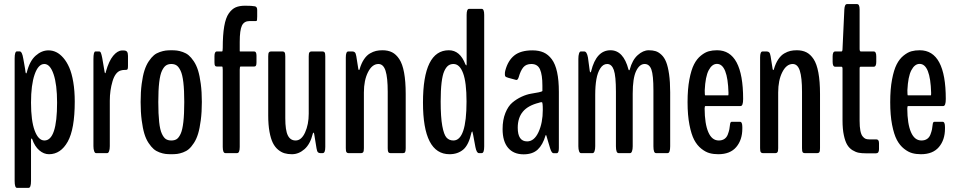

<svg xmlns="http://www.w3.org/2000/svg" viewBox="-20 -740 4623 928"><path d="M62 168Q50.8 168 50.8 134.3V-457.5Q50.8 -491.7 62 -491.7H74.7Q86.9 -491.7 92.3 -457.5Q92.8 -455.1 95.7 -439.2Q98.6 -423.3 101.1 -408.2Q103.5 -393.1 103.5 -390.6Q104.5 -385.3 106.4 -385.3Q107.9 -385.3 109.4 -389.6Q123 -444.8 152.1 -470.7Q181.2 -496.6 214.4 -496.6Q233.9 -496.6 251.7 -488Q269.5 -479.5 286.1 -460.4Q302.7 -441.4 314.9 -413.3Q327.1 -385.3 334.2 -343Q341.3 -300.8 341.3 -249Q341.3 -116.2 307.4 -55.4Q273.4 5.4 216.8 5.4Q191.9 5.4 169.9 -13.4Q147.9 -32.2 135.7 -67.4Q134.8 -70.3 132.8 -70.3Q129.9 -70.3 129.9 -64V134.3Q129.9 168 118.2 168ZM194.8 -61Q255.9 -61 255.9 -244.1Q255.9 -331.5 239 -381.1Q222.2 -430.7 194.3 -430.7Q165 -430.7 147.5 -380.4Q129.9 -330.1 129.9 -244.1Q129.9 -156.2 147.7 -108.6Q165.5 -61 194.8 -61Z M443.8 0Q438.5 0 435.1 -9.3Q431.6 -18.6 431.6 -33.7V-453.6Q431.6 -491.2 440.9 -491.2H459.5Q464.8 -491.2 467.8 -484.1Q470.7 -477.1 474.1 -460L485.4 -393.6Q486.3 -386.2 488.8 -386.2Q490.7 -386.2 491.7 -393.6Q506.3 -445.3 526.9 -470.2Q547.4 -495.1 569.3 -496.1H577.1Q589.8 -496.1 594.2 -489.7Q598.6 -483.4 598.6 -469.7V-420.9Q598.6 -409.2 596.7 -405.8Q594.7 -402.3 589.8 -402.3Q571.3 -402.3 564 -399.4Q537.1 -391.6 523.9 -347.2Q510.7 -302.7 510.7 -253.4V-33.7Q510.7 -18.6 507.3 -9.3Q503.9 0 498.5 0Z M870.6 -247.1Q870.6 -304.2 866.2 -341.8Q861.8 -379.4 852.8 -398.2Q843.8 -417 833.5 -423.8Q823.2 -430.7 808.1 -430.7Q793 -430.7 782.5 -423.8Q772 -417 762.9 -398.2Q753.9 -379.4 749.5 -342Q745.1 -304.7 745.1 -247.1Q745.1 -188.5 749.3 -150.4Q753.4 -112.3 762.5 -93.3Q771.5 -74.2 782 -67.6Q792.5 -61 808.1 -61Q823.7 -61 834 -67.6Q844.2 -74.2 853 -93Q861.8 -111.8 866.2 -150.1Q870.6 -188.5 870.6 -247.1ZM836.4 3.9Q824.2 5.4 808.1 5.4Q792 5.4 779.5 3.9Q767.1 2.4 751 -3.4Q734.9 -9.3 722.9 -19.5Q710.9 -29.8 698.2 -48.8Q685.5 -67.9 677.7 -93.8Q669.9 -119.6 664.8 -158.9Q659.7 -198.2 659.7 -247.1Q659.7 -295.9 664.8 -334.7Q669.9 -373.5 678.2 -399.4Q686.5 -425.3 699.2 -444.1Q711.9 -462.9 723.9 -472.9Q735.8 -482.9 752.2 -488.5Q768.6 -494.1 780.5 -495.6Q792.5 -497.1 808.1 -497.1Q823.7 -497.1 835.7 -495.6Q847.7 -494.1 863.8 -488.5Q879.9 -482.9 891.8 -472.9Q903.8 -462.9 916.5 -444.1Q929.2 -425.3 937.3 -399.4Q945.3 -373.5 950.4 -334.7Q955.6 -295.9 955.6 -247.1Q955.6 -198.2 950.4 -158.9Q945.3 -119.6 937.5 -93.8Q929.7 -67.9 917.2 -48.8Q904.8 -29.8 892.8 -19.5Q880.9 -9.3 864.7 -3.4Q848.6 2.4 836.4 3.9Z M1069.3 0Q1056.6 0 1056.6 -29.8V-402.8Q1056.6 -418.5 1053.2 -418.5H1027.8Q1022 -418.5 1019.3 -422.4Q1016.6 -426.3 1016.6 -438.5V-468.3Q1016.6 -491.2 1027.8 -491.2H1053.2Q1056.6 -491.2 1056.6 -508.3Q1056.6 -571.3 1063.7 -612.5Q1070.8 -653.8 1085.9 -675.3Q1101.1 -696.8 1119.4 -704.6Q1137.7 -712.4 1164.6 -712.4Q1198.2 -712.4 1211.9 -709.5Q1223.1 -707.5 1223.1 -691.9V-660.2Q1223.1 -646.5 1222.2 -642.3Q1221.2 -638.2 1216.8 -638.2H1186Q1160.2 -638.2 1149.4 -616.5Q1138.7 -594.7 1138.7 -537.1V-494.1Q1138.7 -491.2 1140.1 -491.2H1209Q1219.7 -491.2 1219.7 -470.7V-438.5Q1219.7 -426.8 1217 -422.6Q1214.4 -418.5 1209 -418.5H1142.6Q1138.7 -418.5 1138.7 -402.8V-29.8Q1138.7 0 1126 0Z M1391.1 5.4Q1371.1 5.4 1355.2 0.7Q1339.4 -3.9 1324.2 -16.4Q1309.1 -28.8 1298.8 -49.3Q1288.6 -69.8 1282.5 -103.3Q1276.4 -136.7 1276.4 -181.6V-467.3Q1276.4 -481.9 1279.5 -486.6Q1282.7 -491.2 1289.1 -491.2H1346.7Q1352.5 -491.2 1355.7 -486.6Q1358.9 -481.9 1358.9 -467.3V-168.5Q1358.9 -110.4 1371.1 -85.7Q1383.3 -61 1408.7 -61Q1437 -61 1454.6 -99.9Q1472.2 -138.7 1472.2 -190.4V-467.3Q1472.2 -481.9 1475.3 -486.6Q1478.5 -491.2 1484.9 -491.2H1539.6Q1545.9 -491.2 1549.1 -486.6Q1552.2 -481.9 1552.2 -467.3V-29.8Q1552.2 0 1540 0H1527.3Q1520.5 0 1516.4 -4.4Q1512.2 -8.8 1509.8 -23.4L1498.5 -92.8Q1497.1 -99.1 1495.1 -99.1Q1493.2 -99.1 1491.7 -93.3Q1479.5 -43.5 1451.7 -19Q1423.8 5.4 1391.1 5.4Z M1663.6 0Q1657.7 0 1654.5 -4.6Q1651.4 -9.3 1651.4 -23.9V-461.9Q1651.4 -491.2 1663.1 -491.2H1684.1Q1690.9 -491.2 1695.3 -486.8Q1699.7 -482.4 1702.1 -468.3L1711.9 -406.7Q1712.9 -401.4 1715.3 -401.4Q1717.3 -401.4 1718.3 -406.2Q1726.6 -434.6 1739.5 -453.6Q1752.4 -472.7 1768.1 -481.7Q1783.7 -490.7 1797.6 -493.9Q1811.5 -497.1 1828.6 -497.1Q1855.5 -497.1 1875 -487.3Q1894.5 -477.5 1909.9 -454.3Q1925.3 -431.2 1933.1 -388.9Q1940.9 -346.7 1940.9 -285.6V-23.9Q1940.9 -9.3 1938 -4.6Q1935.1 0 1928.7 0H1866.2Q1859.9 0 1856.9 -4.6Q1854 -9.3 1854 -23.9V-296.4Q1854 -365.2 1843.5 -397.9Q1833 -430.7 1809.1 -430.7Q1778.8 -430.7 1758.8 -391.4Q1738.8 -352.1 1738.8 -293V-23.9Q1738.8 -9.3 1735.6 -4.6Q1732.4 0 1726.6 0Z M2152.8 5.4Q2024.4 5.4 2024.4 -244.1Q2024.4 -497.1 2149.4 -497.1Q2203.6 -497.1 2229.5 -428.7Q2232.9 -423.8 2233.4 -423.8Q2235.4 -423.8 2235.4 -430.2V-668Q2235.4 -697.3 2247.6 -697.3H2308.1Q2320.3 -697.3 2320.3 -668V-32.7Q2320.3 0 2308.6 0H2294.4Q2283.7 0 2277.8 -29.3Q2264.6 -104.5 2262.2 -105.5Q2260.7 -104 2258.8 -99.6Q2245.6 -39.1 2218.8 -16.8Q2191.9 5.4 2152.8 5.4ZM2234.9 -249.5Q2234.9 -341.8 2218.3 -386.2Q2201.7 -430.7 2171.9 -430.7Q2157.2 -430.7 2146.7 -423.1Q2136.2 -415.5 2127.4 -396.5Q2118.7 -377.4 2114.3 -340.6Q2109.9 -303.7 2109.9 -249.5Q2109.9 -173.8 2117.7 -131.3Q2125.5 -88.9 2138.2 -75Q2150.9 -61 2171.4 -61Q2234.9 -61 2234.9 -249.5Z M2510.7 5.9Q2462.4 5.9 2435.8 -25.4Q2409.2 -56.6 2409.2 -116.2Q2409.2 -160.6 2422.6 -193.8Q2436 -227.1 2456.3 -244.1Q2476.6 -261.2 2501 -272.5Q2525.4 -283.7 2546.4 -287.1Q2567.4 -290.5 2583.3 -293.7Q2599.1 -296.9 2601.6 -300.3V-326.2Q2601.6 -378.4 2590.1 -404.5Q2578.6 -430.7 2548.3 -430.7Q2522.9 -430.7 2509.5 -414.8Q2496.1 -398.9 2486.8 -366.2Q2482.4 -352.5 2475.1 -353.5Q2423.8 -366.2 2423.3 -370.1Q2420.4 -371.6 2420.2 -381.3Q2419.9 -391.1 2422.4 -399.4Q2435.1 -447.3 2465.8 -471.9Q2496.6 -496.6 2553.7 -496.6Q2584.5 -496.6 2607.2 -486.6Q2629.9 -476.6 2647 -453.6Q2664.1 -430.7 2672.6 -391.4Q2681.2 -352.1 2681.2 -295.4V-24.4Q2681.2 0.5 2670.9 0.5H2655.3Q2646.5 0.5 2639.6 -21Q2638.7 -25.9 2630.1 -52.7Q2621.6 -79.6 2620.6 -85Q2620.1 -86.4 2619.4 -86.9Q2618.7 -87.4 2617.7 -86.9Q2616.7 -86.4 2616.7 -85Q2603.5 -40 2578.9 -17.1Q2554.2 5.9 2510.7 5.9ZM2527.8 -56.6Q2562 -56.6 2582.8 -101.6Q2603.5 -146.5 2603.5 -209Q2603.5 -246.1 2599.1 -246.1Q2590.3 -246.1 2584.5 -243.2Q2531.7 -230 2507.1 -200.2Q2482.4 -170.4 2482.4 -122.6Q2482.4 -56.6 2527.8 -56.6Z M2787.6 0Q2782.2 0 2778.8 -9Q2775.4 -18.1 2775.4 -33.2V-455.6Q2775.4 -471.2 2778.6 -481.2Q2781.7 -491.2 2787.1 -491.2H2804.2Q2816.4 -491.2 2821.8 -461.9L2830.6 -396Q2832 -390.1 2834.5 -390.1Q2835.9 -390.1 2837.4 -396.5Q2862.3 -497.1 2930.7 -497.1Q2993.2 -497.1 3017.6 -404.3Q3019 -400.4 3020.5 -400.4Q3023.4 -400.4 3023.9 -404.3Q3036.1 -450.2 3062.3 -473.6Q3088.4 -497.1 3115.7 -497.1Q3134.8 -497.1 3148.9 -492.7Q3163.1 -488.3 3177 -475.3Q3190.9 -462.4 3199.7 -440.4Q3208.5 -418.5 3213.9 -381.3Q3219.2 -344.2 3219.2 -293.9V-33.2Q3219.2 0 3207 0H3150.4Q3138.2 0 3138.2 -33.2V-302.7Q3138.2 -377 3128.4 -403.8Q3118.7 -430.7 3095.7 -430.7Q3070.8 -430.7 3054.4 -396.2Q3038.1 -361.8 3038.1 -287.1V-33.2Q3038.1 -18.1 3034.7 -9Q3031.2 0 3025.9 0H2969.7Q2957 0 2957 -33.2V-296.4Q2957 -373 2946.8 -401.9Q2936.5 -430.7 2914.6 -430.7Q2895 -430.7 2881.6 -409.9Q2868.2 -389.2 2862.5 -356.7Q2856.9 -324.2 2856.9 -281.7V-33.2Q2856.9 -18.1 2853.5 -9Q2850.1 0 2844.7 0Z M3567.9 -118.2Q3567.9 -64 3538.6 -29.3Q3509.3 5.4 3451.7 5.4Q3428.7 5.4 3409.7 0.2Q3390.6 -4.9 3370.1 -21Q3349.6 -37.1 3335.4 -63.7Q3321.3 -90.3 3312.3 -137Q3303.2 -183.6 3303.2 -246.1Q3303.2 -309.1 3312 -355.7Q3320.8 -402.3 3334.5 -429Q3348.1 -455.6 3367.9 -471.4Q3387.7 -487.3 3405.8 -492.2Q3423.8 -497.1 3445.8 -497.1Q3571.8 -497.1 3571.8 -261.7Q3571.8 -227.5 3559.6 -227.5H3389.6Q3385.7 -227.5 3385.7 -215.3Q3386.2 -141.1 3403.6 -101.1Q3420.9 -61 3454.1 -61Q3470.2 -61 3481.2 -68.4Q3492.2 -75.7 3497.6 -89.8Q3502.9 -104 3505.1 -114.5Q3507.3 -125 3508.8 -140.6Q3510.3 -151.4 3517.1 -151.4H3556.6Q3567.9 -151.4 3567.9 -126ZM3388.2 -279.3H3500Q3501 -279.3 3501 -291.5Q3497.1 -431.2 3445.3 -431.2Q3421.4 -431.2 3405.3 -400.4Q3389.2 -369.6 3386.2 -303.7Q3386.2 -279.3 3388.2 -279.3Z M3666 0Q3660.2 0 3657 -4.6Q3653.8 -9.3 3653.8 -23.9V-461.9Q3653.8 -491.2 3665.5 -491.2H3686.5Q3693.4 -491.2 3697.8 -486.8Q3702.1 -482.4 3704.6 -468.3L3714.4 -406.7Q3715.3 -401.4 3717.8 -401.4Q3719.7 -401.4 3720.7 -406.2Q3729 -434.6 3741.9 -453.6Q3754.9 -472.7 3770.5 -481.7Q3786.1 -490.7 3800 -493.9Q3814 -497.1 3831.1 -497.1Q3857.9 -497.1 3877.4 -487.3Q3897 -477.5 3912.4 -454.3Q3927.7 -431.2 3935.5 -388.9Q3943.4 -346.7 3943.4 -285.6V-23.9Q3943.4 -9.3 3940.4 -4.6Q3937.5 0 3931.2 0H3868.7Q3862.3 0 3859.4 -4.6Q3856.4 -9.3 3856.4 -23.9V-296.4Q3856.4 -365.2 3845.9 -397.9Q3835.4 -430.7 3811.5 -430.7Q3781.2 -430.7 3761.2 -391.4Q3741.2 -352.1 3741.2 -293V-23.9Q3741.2 -9.3 3738 -4.6Q3734.9 0 3729 0Z M4164.6 1Q4145 1 4130.6 -1.7Q4116.2 -4.4 4100.6 -13.9Q4085 -23.4 4075 -40Q4064.9 -56.6 4058.6 -86.4Q4052.2 -116.2 4052.2 -157.2V-407.7Q4052.2 -417.5 4046.9 -417.5H4016.6Q4004.4 -417.5 4004.4 -440.9V-467.3Q4004.4 -491.2 4016.6 -491.2H4046.9Q4052.2 -491.2 4052.2 -504.4L4061 -694.3Q4062.5 -720.2 4073.7 -720.2H4122.6Q4134.8 -720.2 4134.8 -694.3V-504.4Q4134.8 -491.2 4140.6 -491.2H4203.1Q4215.3 -491.2 4215.3 -467.3V-440.9Q4215.3 -417.5 4203.1 -417.5H4140.6Q4137.2 -417.5 4136 -415.8Q4134.8 -414.1 4134.8 -407.7V-155.8Q4134.8 -127.4 4138.4 -108.6Q4142.1 -89.8 4149.2 -81.1Q4156.2 -72.3 4163.3 -69.3Q4170.4 -66.4 4180.7 -66.4H4215.3Q4228.5 -66.4 4228.5 -48.3V-19Q4228.5 1 4214.4 1Z M4547.4 -118.2Q4547.4 -64 4518.1 -29.3Q4488.8 5.4 4431.2 5.4Q4408.2 5.4 4389.2 0.2Q4370.1 -4.9 4349.6 -21Q4329.1 -37.1 4314.9 -63.7Q4300.8 -90.3 4291.7 -137Q4282.7 -183.6 4282.7 -246.1Q4282.7 -309.1 4291.5 -355.7Q4300.3 -402.3 4314 -429Q4327.6 -455.6 4347.4 -471.4Q4367.2 -487.3 4385.3 -492.2Q4403.3 -497.1 4425.3 -497.1Q4551.3 -497.1 4551.3 -261.7Q4551.3 -227.5 4539.1 -227.5H4369.1Q4365.2 -227.5 4365.2 -215.3Q4365.7 -141.1 4383.1 -101.1Q4400.4 -61 4433.6 -61Q4449.7 -61 4460.7 -68.4Q4471.7 -75.7 4477.1 -89.8Q4482.4 -104 4484.6 -114.5Q4486.8 -125 4488.3 -140.6Q4489.7 -151.4 4496.6 -151.4H4536.1Q4547.4 -151.4 4547.4 -126ZM4367.7 -279.3H4479.5Q4480.5 -279.3 4480.5 -291.5Q4476.6 -431.2 4424.8 -431.2Q4400.9 -431.2 4384.8 -400.4Q4368.7 -369.6 4365.7 -303.7Q4365.7 -279.3 4367.7 -279.3Z"/></svg>

Font: BenchNine
Style: Bold
Weight: 700
Version: Version 1 ; ttfautohint (v0.92.18-e454-dirty) -l 8 -r 50 -G 